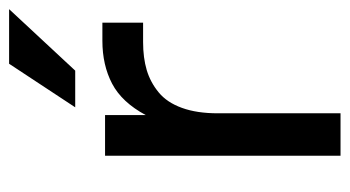

<svg xmlns="http://www.w3.org/2000/svg" viewBox="-194 -578 772 424"><g transform="rotate(-90 192.0 -366.0)"><path d="M60.1 0V-520H149.9V-430.2Q178.2 -482.9 219.2 -504.4Q260.3 -525.9 314 -525.9H354V-436H311Q276.4 -436 249.3 -428Q222.2 -419.9 200 -401.6Q177.7 -383.3 165.8 -350.3Q153.8 -317.4 153.8 -271V0ZM167 -585.9 263.2 -731.9H383.8L248 -585.9Z"/></g></svg>

Font: Aspekta 450
Style: Regular
Weight: 450
Designer: Ivo Dolenc
Version: Version 2.000